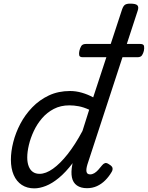

<svg xmlns="http://www.w3.org/2000/svg" viewBox="-20 -1020 814 1057"><path d="M169 17Q129 17 100 -2Q71 -21 55.5 -56.5Q40 -92 40 -141Q40 -186 53 -237.5Q66 -289 92 -338.5Q118 -388 157.5 -429Q197 -470 249 -494.5Q301 -519 366 -519Q398 -519 431 -509.5Q464 -500 493 -484L652 -968Q659 -988 668.5 -994Q678 -1000 697 -1000Q728 -1000 736.5 -990.5Q745 -981 738 -961L461 -114Q453 -87 456.5 -73.5Q460 -60 476 -60Q488 -60 499 -66.5Q510 -73 520.5 -84.5Q531 -96 542 -110Q549 -119 558 -122Q567 -125 581 -115Q598 -105 599.5 -94.5Q601 -84 595 -74Q580 -48 559.5 -27.5Q539 -7 514 4.5Q489 16 459 16Q425 16 403.5 1Q382 -14 376 -43Q370 -72 378 -114Q379 -116 379 -118Q379 -120 380 -122Q342 -72 304.5 -41Q267 -10 232.5 3.5Q198 17 169 17ZM130 -153Q130 -125 138 -104.5Q146 -84 161 -73.5Q176 -63 198 -63Q232 -63 271.5 -91Q311 -119 352.5 -171.5Q394 -224 434 -299L471 -416Q440 -430 413.5 -435Q387 -440 362 -440Q314 -440 276.5 -420.5Q239 -401 211.5 -369Q184 -337 166 -298.5Q148 -260 139 -222Q130 -184 130 -153ZM436 -705Q418 -705 416 -716Q414 -727 417 -740Q420 -754 427 -766Q434 -778 453 -778H752Q771 -778 773 -766Q775 -754 772 -740Q769 -727 762 -716Q755 -705 737 -705Z"/></svg>

Font: Playwrite CZ
Style: Regular
Weight: 400
Designer: Veronika Burian, José Scaglione
Foundry: TypeTogether
Version: Version 1.002